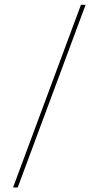

<svg xmlns="http://www.w3.org/2000/svg" viewBox="-20 -688 423 823"><path d="M36 115.5 327 -667.5H347L56 115.5Z"/></svg>

Font: Anek Gurmukhi Thin
Style: Regular
Weight: 250
Designer: Sarang Kulkarni (Gurmukhi), Yesha Goshar (Latin)
Foundry: Ek Type
Version: Version 1.003